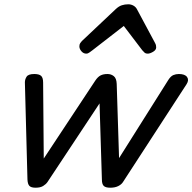

<svg xmlns="http://www.w3.org/2000/svg" viewBox="-20 -860 897 895"><path d="M146 15Q125 15 117 6.5Q109 -2 108 -23L96 -476Q96 -490 104 -502.5Q112 -515 140 -515Q162 -515 171.5 -506.5Q181 -498 181 -475L184 -121L424 -484Q436 -502 449 -508.5Q462 -515 481 -515Q498 -515 510.5 -505Q523 -495 524 -469L535 -123L765 -488Q776 -505 788 -510Q800 -515 814 -515Q842 -515 852 -501Q862 -487 850 -468L553 -11Q546 0 531 7.5Q516 15 494 15Q472 15 463.5 6.5Q455 -2 455 -23L444 -378L201 -11Q194 -1 181 7Q168 15 146 15ZM382 -610Q369 -610 359.5 -621Q350 -632 350 -644Q350 -653 354 -659Q358 -665 362 -669L520 -818Q534 -831 548 -835.5Q562 -840 578 -840Q591 -840 602.5 -833.5Q614 -827 620 -814L702 -661Q706 -654 707 -649Q708 -644 708 -639Q708 -627 693.5 -618.5Q679 -610 669 -610Q659 -610 653.5 -615Q648 -620 643 -626L557 -739L410 -625Q404 -621 397 -615.5Q390 -610 382 -610Z"/></svg>

Font: Playwrite MX
Style: Regular
Weight: 400
Designer: Veronika Burian, José Scaglione
Foundry: TypeTogether
Version: Version 1.002